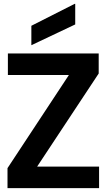

<svg xmlns="http://www.w3.org/2000/svg" viewBox="-20 -978 554 998"><path d="M19 0V-104L338 -588H21V-700H493V-596L173 -112H495V0ZM143 -743V-844L368 -958H371V-851Z"/></svg>

Font: DM Sans 36pt
Style: Bold
Weight: 700
Version: Version 4.004;gftools[0.9.30]